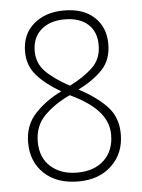

<svg xmlns="http://www.w3.org/2000/svg" viewBox="-50 -701 555 753"><g transform="rotate(-5 227.5 -324.5)"><path d="M230 -661Q306 -661 349 -621Q392 -581 392 -515Q392 -453 356 -415Q320 -377 260 -347Q327 -312 368.5 -269Q410 -226 410 -159Q410 -83 360 -35.5Q310 12 229 12Q144 12 94.5 -34.5Q45 -81 45 -157Q45 -225 87.5 -270.5Q130 -316 192 -346Q133 -380 98.5 -419Q64 -458 64 -513Q64 -581 110 -621Q156 -661 230 -661ZM229 -626Q171 -626 136.5 -595.5Q102 -565 102 -512Q102 -464 134.5 -431Q167 -398 228 -365Q284 -393 319 -426.5Q354 -460 354 -514Q354 -567 321 -596.5Q288 -626 229 -626ZM83 -157Q83 -94 123 -58.5Q163 -23 227 -23Q294 -23 333 -60Q372 -97 372 -160Q372 -206 341.5 -244.5Q311 -283 246 -317L224 -328Q165 -301 124 -260.5Q83 -220 83 -157Z"/></g></svg>

Font: Noto Sans Telugu Condensed ExtraLight
Style: Regular
Weight: 200
Width: 3
Designer: Jelle Bosma - Monotype Design Team
Foundry: Monotype Imaging Inc.
Version: Version 2.005; ttfautohint (v1.8.4.7-5d5b)